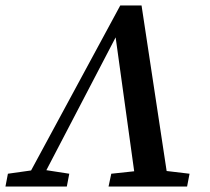

<svg xmlns="http://www.w3.org/2000/svg" viewBox="-68 -684 770 704"><path d="M-48 0 -39 -47 46 -59 373 -664H451L543 -57L627 -47L618 0H330L340 -47L424 -56L356 -547L102 -60L186 -47L177 0Z"/></svg>

Font: Source Serif 4 Semibold
Style: Italic
Weight: 600
Italic angle: -12°
Designer: Frank Grießhammer
Foundry: Adobe
Version: Version 4.005;hotconv 1.1.0;makeotfexe 2.6.0